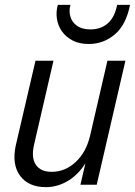

<svg xmlns="http://www.w3.org/2000/svg" viewBox="-20 -760 555 790"><path d="M169 10Q97 10 62.5 -37Q28 -84 45 -162L126 -510H200L120 -164Q108 -111 127.5 -82Q147 -53 193 -53Q248 -53 291.5 -93.5Q335 -134 351 -203L339 -101Q309 -47 264 -18.5Q219 10 169 10ZM311 0 336 -108H329L422 -510H496L378 0ZM345 -579Q306 -579 278.5 -593.5Q251 -608 234.5 -631.5Q218 -655 214 -684Q210 -713 218 -740H270Q263 -717 269 -693.5Q275 -670 296 -654.5Q317 -639 352 -639Q395 -639 423.5 -664Q452 -689 462 -740H515Q499 -658 452.5 -618.5Q406 -579 345 -579Z"/></svg>

Font: Instrument Sans SemiCondensed
Style: Italic
Weight: 400
Width: 4
Italic angle: -13°
Designer: Rodrigo Fuenzalida
Foundry: fragTYPE
Version: Version 1.000;gftools[0.9.28]